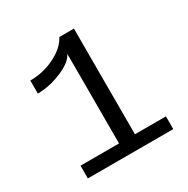

<svg xmlns="http://www.w3.org/2000/svg" viewBox="-152 -792 904 925"><g transform="rotate(-30 300.0 -329.5)"><path d="M76.7 0V-70.8H291V-569.3Q272.9 -531.2 205.3 -502.9Q137.7 -474.6 72.3 -474.6V-546.9Q144.5 -546.9 208.7 -578.6Q272.9 -610.4 298.3 -658.7H379.4V-70.8H551.8V0Z"/></g></svg>

Font: Courier New
Style: Regular
Weight: 400
Designer: Steve Matteson
Foundry: Ascender Corporation
Version: Version 2.00.3